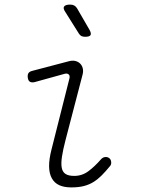

<svg xmlns="http://www.w3.org/2000/svg" viewBox="-20 -805 640 835"><path d="M131 -448Q119 -445 111 -449Q103 -453 101 -466Q99 -479 103.5 -486.5Q108 -494 121 -497L277 -538Q294 -543 307 -540Q320 -537 328.5 -528.5Q337 -520 340 -507.5Q343 -495 339 -480L265 -196Q254 -154 249.5 -124Q245 -94 248.5 -75.5Q252 -57 265 -48.5Q278 -40 303 -40Q337 -40 364.5 -60.5Q392 -81 419 -112Q427 -121 437 -122Q447 -123 454 -118Q462 -113 463.5 -101Q465 -89 457 -81Q439 -59 422 -42Q405 -25 386.5 -13.5Q368 -2 345 4Q322 10 290 10Q259 10 238 0.5Q217 -9 205.5 -29.5Q194 -50 193.5 -81Q193 -112 204 -155L282 -464Q285 -476 278.5 -481.5Q272 -487 261 -484ZM323 -659 264 -753Q253 -769 259 -777Q265 -785 285 -785Q296 -785 303 -781Q310 -777 315 -769L370 -674Q378 -659 373.5 -652Q369 -645 350 -645Q341 -645 334.5 -648Q328 -651 323 -659Z"/></svg>

Font: Maple Mono Thin
Style: Italic
Weight: 250
Italic angle: -10°
Monospace: yes
Designer: subframe7536
Version: Version 7.000